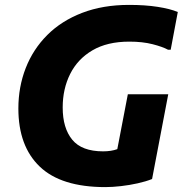

<svg xmlns="http://www.w3.org/2000/svg" viewBox="-20 -752 752 784"><path d="M55 -309Q55 -397 85 -474Q115 -551 173 -609Q231 -667 315.5 -699.5Q400 -732 507 -732Q573 -732 624 -724Q675 -716 706 -703L677 -549H666Q644 -561 603 -571.5Q562 -582 508 -582Q418 -582 357.5 -546.5Q297 -511 266.5 -450Q236 -389 236 -313Q236 -229 275 -181.5Q314 -134 401 -134Q434 -134 459 -143L502 -367H667L601 -21Q576 -11 542.5 -3.5Q509 4 474 8Q439 12 410 12Q230 12 142.5 -71.5Q55 -155 55 -309Z"/></svg>

Font: Kufam
Style: Bold Italic
Weight: 700
Italic angle: -11°
Designer: Artur Schmal
Foundry: Original Type
Version: Version 1.301; ttfautohint (v1.8.3)